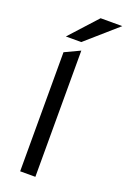

<svg xmlns="http://www.w3.org/2000/svg" viewBox="-173 -976 683 1032"><g transform="rotate(20 168.5 -460.5)"><path d="M88 0V-681L175 -722V0ZM71 -765 213 -921H337L159 -765Z"/></g></svg>

Font: Undotted
Style: Regular
Weight: 400
Designer: Delve Withrington, Dave Bailey, Thomas Jockin
Foundry: Delve Fonts LLC
Version: Version 4.000